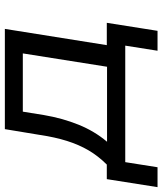

<svg xmlns="http://www.w3.org/2000/svg" viewBox="25 -577 669 791"><g transform="rotate(-90 359.5 -181.5)"><path d="M-16 133 17 -76H77Q112 -111 135.5 -151Q159 -191 174.5 -240.5Q190 -290 199 -351L223 -496H636L569 -76H661L628 133H546L567 0H87L66 133ZM171 -75H480L535 -422H295L281 -335Q268 -259 241.5 -193Q215 -127 171 -75Z"/></g></svg>

Font: Nunito Sans 7pt SemiExpanded
Style: Italic
Weight: 400
Width: 6
Italic angle: -9°
Designer: Vernon Adams
Foundry: Vernon Adams
Version: Version 3.101;gftools[0.9.27]